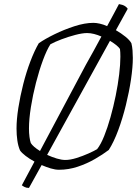

<svg xmlns="http://www.w3.org/2000/svg" viewBox="-20 -832 685 941"><path d="M122 89Q109 89 100.5 84.5Q92 80 87 76L149 -40Q125 -53 105.5 -68Q86 -83 78 -95Q69 -116 65 -143.5Q61 -171 61 -202Q61 -247 70 -304Q79 -361 94 -420Q109 -479 129 -531.5Q149 -584 170 -620Q200 -641 247 -664Q294 -687 345 -703.5Q396 -720 438 -720Q452 -720 469.5 -716Q487 -712 505 -704Q523 -737 538 -765Q553 -793 563 -812Q581 -809 591 -803Q601 -797 606 -789L548 -684Q574 -669 595 -652Q616 -635 624 -620Q628 -604 629.5 -585Q631 -566 631 -548Q631 -503 622 -442.5Q613 -382 597 -317Q581 -252 559.5 -194Q538 -136 513 -97Q484 -75 445 -52.5Q406 -30 361 -15Q316 0 269 0Q251 0 229 -6.5Q207 -13 184 -23ZM131 -131Q142 -113 176 -92L400 -513Q419 -546 438.5 -582Q458 -618 477 -653Q459 -661 441 -665.5Q423 -670 407 -670Q384 -670 349.5 -661Q315 -652 282 -639.5Q249 -627 227 -615Q209 -587 190.5 -537Q172 -487 156.5 -427Q141 -367 131.5 -307.5Q122 -248 122 -202Q122 -180 124.5 -161Q127 -142 131 -131ZM300 -48Q324 -48 354.5 -57.5Q385 -67 413 -79.5Q441 -92 456 -101Q474 -124 490.5 -165Q507 -206 521.5 -257.5Q536 -309 547 -363Q558 -417 564 -467Q570 -517 570 -554Q570 -565 569.5 -574.5Q569 -584 568 -592Q557 -609 519 -632L211 -73Q235 -62 258.5 -55Q282 -48 300 -48Z"/></svg>

Font: Texturina 72pt 72pt Thin
Style: Italic
Weight: 100
Italic angle: -11°
Designer: Guillermo Torres Carreño
Foundry: Omnibus-Type
Version: Version 1.002; ttfautohint (v1.8.3)